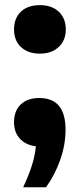

<svg xmlns="http://www.w3.org/2000/svg" viewBox="-20 -576 318 766"><path d="M72.5 171Q93.5 126 106.5 86.5Q119.5 47 123 7.5Q83.5 3 59.8 -22.2Q36 -47.5 36 -88.5Q36 -134 63 -159.5Q90 -185 136.5 -185Q241.5 -185 241.5 -59Q241.5 2 220 62.5Q198.5 123 163.5 171ZM139 -362Q92 -362 64 -388Q36 -414 36 -458.5Q36 -503.5 63.5 -529.5Q91 -555.5 139 -555.5Q187 -555.5 214.8 -529Q242.5 -502.5 242.5 -458.5Q242.5 -415 214.2 -388.5Q186 -362 139 -362Z"/></svg>

Font: Encode Sans
Style: Bold
Weight: 700
Designer: Multiple Designers
Foundry: Impallari Type
Version: Version 3.002; ttfautohint (v1.8.3) -l 8 -r 50 -G 200 -x 14 